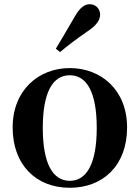

<svg xmlns="http://www.w3.org/2000/svg" viewBox="-20 -875 663 911"><path d="M311 16C469 16 583 -90 583 -270C583 -449 459 -552 311 -552C164 -552 40 -448 40 -270C40 -92 152 16 311 16ZM311 -17C230 -17 183 -100 183 -268C183 -437 230 -518 311 -518C392 -518 439 -437 439 -268C439 -100 392 -17 311 -17ZM245 -644 265 -628C300 -657 335 -685 395 -726C437 -754 455 -779 455 -806C455 -836 431 -855 407 -855C379 -855 358 -837 334 -795C295 -727 270 -686 245 -644Z"/></svg>

Font: Noto Serif CJK KR
Style: Bold
Weight: 700
Designer: Ryoko NISHIZUKA 西塚涼子 (kana & ideographs); Frank Grießhammer (Latin, Greek & Cyrillic); Wenlong ZHANG 张文龙 (bopomofo); San
Foundry: Adobe
Version: Version 2.001;hotconv 1.1.0;makeotfexe 2.6.0